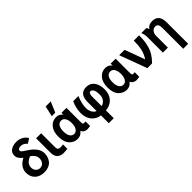

<svg xmlns="http://www.w3.org/2000/svg" viewBox="188 -2228 3799 3799"><g transform="rotate(-45 2088.0 -328.5)"><path d="M33.2 -232.4Q33.2 -390.6 208 -480.5Q157.2 -518.6 133.8 -556.6Q110.4 -594.7 110.4 -641.6Q110.4 -717.8 172.9 -760.7Q235.4 -803.7 332 -803.7Q411.1 -803.7 473.6 -766.6Q536.1 -729.5 562.5 -675.8L465.8 -613.3Q409.2 -683.6 332 -683.6Q294.9 -683.6 274.4 -668.9Q253.9 -654.3 253.9 -631.8Q253.9 -613.3 272.9 -595.7Q292 -578.1 338.4 -548.8Q384.8 -519.5 409.2 -501Q568.4 -381.8 568.4 -246.1Q568.4 -197.3 554.2 -152.8Q540 -108.4 510.3 -68.8Q480.5 -29.3 425.8 -5.9Q371.1 17.6 298.8 17.6Q176.8 17.6 105 -51.3Q33.2 -120.1 33.2 -232.4ZM176.8 -238.3Q176.8 -175.8 211.9 -138.7Q247.1 -101.6 298.8 -101.6Q353.5 -101.6 389.6 -141.6Q425.8 -181.6 425.8 -249Q425.8 -338.9 322.3 -408.2Q260.7 -385.7 218.8 -343.3Q176.8 -300.8 176.8 -238.3Z M658.2 -174.8V-575.2H798.8V-183.6Q798.8 -106.4 867.2 -106.4Q912.1 -106.4 948.2 -113.3V7.8Q875 17.6 836.9 17.6Q759.8 17.6 709 -27.3Q658.2 -72.3 658.2 -174.8Z M991.2 -288.1Q991.2 -430.7 1059.1 -511.7Q1127 -592.8 1234.4 -592.8Q1280.3 -592.8 1315.4 -571.8Q1350.6 -550.8 1369.1 -522.5V-576.2H1508.8V-160.2Q1508.8 -137.7 1519 -127Q1529.3 -116.2 1543 -116.2Q1568.4 -116.2 1585.9 -121.1V6.8Q1541 17.6 1498 17.6Q1464.8 17.6 1431.6 -1.5Q1398.4 -20.5 1380.9 -59.6Q1323.2 17.6 1233.4 17.6Q1133.8 17.6 1062.5 -58.1Q991.2 -133.8 991.2 -288.1ZM1134.8 -288.1Q1134.8 -199.2 1167.5 -150.4Q1200.2 -101.6 1253.9 -101.6Q1305.7 -101.6 1338.4 -150.9Q1371.1 -200.2 1371.1 -288.1Q1371.1 -371.1 1340.3 -422.4Q1309.6 -473.6 1252.9 -473.6Q1196.3 -473.6 1165.5 -424.8Q1134.8 -376 1134.8 -288.1ZM1186.5 -665 1236.3 -886.7H1378.9L1284.2 -665Z M1633.8 -302.7Q1633.8 -362.3 1645.5 -419.4Q1657.2 -476.6 1667.5 -504.4Q1677.7 -532.2 1696.3 -575.2H1840.8Q1777.3 -419.9 1777.3 -302.7Q1777.3 -231.4 1807.6 -179.2Q1837.9 -127 1885.7 -109.4V-363.3Q1885.7 -592.8 2074.2 -592.8Q2182.6 -592.8 2242.7 -513.2Q2302.7 -433.6 2302.7 -297.9Q2302.7 -162.1 2226.1 -80.1Q2149.4 2 2025.4 11.7V230.5H1885.7V12.7Q1770.5 -3.9 1702.1 -87.4Q1633.8 -170.9 1633.8 -302.7ZM2025.4 -108.4Q2092.8 -127.9 2126.5 -177.2Q2160.2 -226.6 2160.2 -297.9Q2160.2 -380.9 2137.7 -427.2Q2115.2 -473.6 2074.2 -473.6Q2050.8 -473.6 2038.1 -445.3Q2025.4 -417 2025.4 -375Z M2367.2 -288.1Q2367.2 -430.7 2435.1 -511.7Q2502.9 -592.8 2610.4 -592.8Q2656.2 -592.8 2691.4 -571.8Q2726.6 -550.8 2745.1 -522.5V-576.2H2884.8V-160.2Q2884.8 -137.7 2895 -127Q2905.3 -116.2 2918.9 -116.2Q2944.3 -116.2 2961.9 -121.1V6.8Q2917 17.6 2874 17.6Q2840.8 17.6 2807.6 -1.5Q2774.4 -20.5 2756.8 -59.6Q2699.2 17.6 2609.4 17.6Q2509.8 17.6 2438.5 -58.1Q2367.2 -133.8 2367.2 -288.1ZM2510.7 -288.1Q2510.7 -199.2 2543.5 -150.4Q2576.2 -101.6 2629.9 -101.6Q2681.6 -101.6 2714.4 -150.9Q2747.1 -200.2 2747.1 -288.1Q2747.1 -371.1 2716.3 -422.4Q2685.5 -473.6 2628.9 -473.6Q2572.3 -473.6 2541.5 -424.8Q2510.7 -376 2510.7 -288.1Z M2982.4 -575.2H3133.8L3288.1 -154.3Q3349.6 -246.1 3370.6 -346.2Q3391.6 -446.3 3391.6 -575.2H3539.1Q3539.1 -490.2 3532.7 -430.2Q3526.4 -370.1 3506.8 -293Q3487.3 -215.8 3442.9 -143.1Q3398.4 -70.3 3328.1 0H3196.3Z M3602.5 -575.2H3742.2Q3759.8 -551.8 3769.5 -520.5H3771.5Q3821.3 -592.8 3918.9 -592.8Q4107.4 -592.8 4107.4 -369.1V230.5H3968.8V-352.5Q3968.8 -417 3948.7 -445.3Q3928.7 -473.6 3887.7 -473.6Q3836.9 -473.6 3803.7 -432.6Q3770.5 -391.6 3770.5 -330.1V0H3630.9V-441.4Q3630.9 -502 3602.5 -575.2Z"/></g></svg>

Font: Gothic A1 ExtraBold
Style: Regular
Weight: 800
Designer: HanYang I&C Co.,Ltd.
Foundry: HanYang I&C Co.,Ltd.
Version: Version 2.50